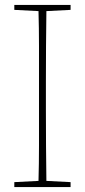

<svg xmlns="http://www.w3.org/2000/svg" viewBox="-20 -758 343 778"><path d="M38 -718V-738H266V-718L168 -713Q167 -643 166.5 -571.5Q166 -500 166 -428V-310Q166 -238 166.5 -167Q167 -96 168 -25L266 -20V0H38V-20L136 -25Q138 -96 138 -167Q138 -238 138 -310V-428Q138 -500 138 -571.5Q138 -643 136 -713Z"/></svg>

Font: Source Serif 4 ExtraLight
Style: Regular
Weight: 200
Designer: Frank Grießhammer
Foundry: Adobe
Version: Version 4.005;hotconv 1.1.0;makeotfexe 2.6.0